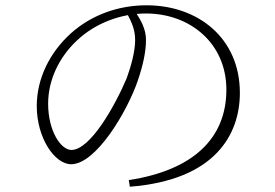

<svg xmlns="http://www.w3.org/2000/svg" viewBox="-20 -707 1040 726"><path d="M467 -26 471 -1C794 -26 887 -199 887 -356C887 -562 730 -687 534 -687C433 -687 329 -654 247 -580C168 -508 119 -410 119 -306C119 -185 187 -86 249 -86C343 -86 461 -285 501 -402C520 -458 532 -510 532 -556C532 -596 514 -630 489 -666L459 -659C478 -622 491 -596 491 -555C491 -512 475 -455 459 -411C414 -305 321 -140 250 -140C210 -140 162 -212 162 -315C162 -405 204 -491 270 -553C339 -619 437 -656 532 -656C699 -656 836 -543 836 -368C836 -183 709 -63 467 -26Z"/></svg>

Font: Source Han Serif CN VF
Style: Regular
Weight: 250
Designer: Ryoko NISHIZUKA 西塚涼子 (kana & ideographs); Frank Grießhammer (Latin, Greek & Cyrillic); Wenlong ZHANG 张文龙 (bopomofo); San
Foundry: Adobe
Version: Version 2.002;hotconv 1.1.0;makeotfexe 2.6.0